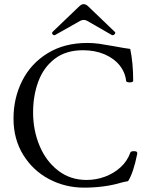

<svg xmlns="http://www.w3.org/2000/svg" viewBox="-20 -881 696 915"><path d="M44.4 -315.9Q44.4 -413.6 85.7 -495.8Q127 -578.1 206.8 -627.2Q286.6 -676.3 396.5 -676.3Q425.3 -676.3 452.9 -672.4Q480.5 -668.5 523.9 -660.6Q574.7 -650.9 600.6 -647.9Q614.7 -581.5 614.7 -496.1Q614.7 -491.2 606.7 -489.3Q598.6 -487.3 590.1 -489Q581.5 -490.7 581.1 -495.1Q576.7 -536.6 549.6 -570.1Q522.5 -603.5 477.3 -622.6Q432.1 -641.6 375.5 -641.6Q293.5 -641.6 240.2 -600.3Q187 -559.1 162.4 -491.9Q137.7 -424.8 137.7 -345.2Q137.7 -260.3 168.5 -186.5Q199.2 -112.8 257.1 -68.1Q314.9 -23.4 392.6 -23.4Q437.5 -23.4 479.7 -38.8Q522 -54.2 554.4 -83.7Q586.9 -113.3 601.6 -154.8Q602.5 -158.2 608.9 -159.7Q615.2 -161.1 622.3 -160.4Q629.4 -159.7 631.3 -157.7Q634.3 -154.8 634.3 -149.4Q625 -103 614 -70.1Q603 -37.1 590.3 -17.6Q571.3 -14.6 552.7 -9.3Q517.1 1.5 472.7 7.3Q428.2 13.2 380.4 13.2Q291 13.2 214.1 -27.3Q137.2 -67.9 90.8 -142.8Q44.4 -217.8 44.4 -315.9ZM230.5 -729 357.4 -850.6Q368.2 -861.3 378.9 -861.3Q384.3 -861.3 389.6 -858.6Q395 -856 400.4 -850.6L527.3 -729Q530.8 -726.1 528.6 -721.4Q526.4 -716.8 521.7 -714.4Q517.1 -711.9 513.2 -713.9L395.5 -781.7Q387.7 -786.1 378.9 -786.1Q370.6 -786.1 362.3 -781.7L242.2 -713.9Q238.3 -711.9 234.1 -714.4Q230 -716.8 228.5 -721.4Q227.1 -726.1 230.5 -729Z"/></svg>

Font: Junicode Two Beta VF
Style: Regular
Weight: 400
Designer: Peter S. Baker
Foundry: Briery Creek Software
Version: Version 1.031 beta; ttfautohint (v1.8.1.43-b0c9)